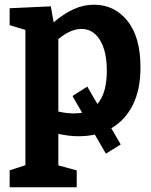

<svg xmlns="http://www.w3.org/2000/svg" viewBox="-20 -566 641 816"><path d="M21 230V158L88 136V-439L21 -459V-531L196 -539L208 -471Q251 -508 293 -527Q335 -546 380 -546Q466 -546 521.5 -477.5Q577 -409 577 -280Q577 -184 544 -119Q511 -54 453 -21L493 48L430 87L383 6Q350 13 314 13Q274 13 228 3V137L306 158V230ZM293 -84Q312 -84 329 -87L288 -158L351 -198L394 -124Q434 -170 434 -266Q434 -348 405 -395.5Q376 -443 326 -443Q280 -443 228 -400V-92Q262 -84 293 -84Z"/></svg>

Font: Bitter
Style: Bold
Weight: 700
Designer: Sol Matas, and Bitter project Authors
Foundry: Sol Matas
Version: Version 2.001